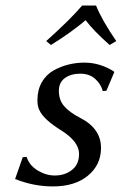

<svg xmlns="http://www.w3.org/2000/svg" viewBox="-20 -666 441 696"><path d="M62.5 -96.2 76.7 -97.2Q85.9 -66.9 116.2 -48.3Q146.5 -29.8 178.7 -29.8Q214.8 -29.8 240.7 -49.8Q266.6 -69.8 266.6 -108.4Q266.6 -152.8 201.2 -193.8Q139.2 -232.4 123.5 -265.1Q115.2 -280.8 115.7 -303.2Q115.7 -339.8 131.3 -367.4Q147 -395 173.1 -409.9Q199.2 -424.8 227.8 -431.9Q256.3 -439 286.1 -439Q341.8 -439 392.6 -407.2L394 -403.8L365.7 -336.9L352.5 -335.9Q346.2 -360.8 325.2 -379.9Q304.2 -398.9 270.5 -398.9Q237.3 -398.9 215.3 -383.1Q193.4 -367.2 193.4 -336.9Q193.4 -302.7 213.1 -280.5Q232.9 -258.3 270.5 -238.8Q346.2 -200.2 346.2 -129.9Q346.2 -68.4 298.8 -29.3Q251.5 9.8 171.9 9.8Q101.6 9.8 34.7 -17.1ZM328.1 -646Q349.6 -592.8 401.4 -517.1L377.4 -502.9Q317.9 -555.7 290.5 -592.8Q236.8 -547.4 164.6 -502.9L147.5 -517.1Q236.8 -597.2 277.8 -646Z"/></svg>

Font: Linux Biolinum O
Style: Italic
Weight: 400
Italic angle: -12°
Designer: Philipp H. Poll
Foundry: Philipp H. Poll
Version: Version 1.1.3